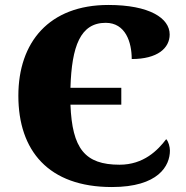

<svg xmlns="http://www.w3.org/2000/svg" viewBox="-20 -744 748 774"><path d="M431 10C619 10 665 -76 665 -137C665 -152 659 -174 650 -183C616 -138 559 -80 462 -80C322 -80 271 -145 264 -322H469V-390H264C269 -558 304 -652 406 -652C486 -652 511 -574 511 -506C615 -506 664 -550 664 -605C664 -671 582 -724 417 -724C178 -724 54 -574 54 -358C54 -137 175 10 431 10Z"/></svg>

Font: UArctic Serif Black
Style: Regular
Weight: 900
Designer: Customization by Puisto advertising & original work Monotype Design Team
Foundry: Monotype Imaging Inc.
Version: Version 2.004